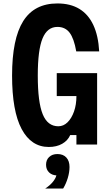

<svg xmlns="http://www.w3.org/2000/svg" viewBox="-20 -838 640 1113"><path d="M263 14Q161 14 105.5 -90Q50 -194 50 -400Q50 -613 114.5 -715.5Q179 -818 313 -818Q388 -818 440 -786.5Q492 -755 521 -693Q550 -631 555 -540H422Q409 -615 383.5 -648.5Q358 -682 313 -682Q254 -682 226.5 -615Q199 -548 199 -400Q199 -246 227.5 -176Q256 -106 318 -106Q348 -106 371.5 -129Q395 -152 409 -191.5Q423 -231 423 -281H309V-414H543V0H423V-55H387Q373 -23 340.5 -4.5Q308 14 263 14ZM313 179Q283 179 265 162Q247 145 247 117Q247 89 265 72Q283 55 313 55Q343 55 361 72.5Q379 90 379 117Q379 145 361 162Q343 179 313 179ZM242 255Q274 234 291 210.5Q308 187 308 169L313 55Q346 55 364.5 75Q383 95 383 130Q383 160 373 193.5Q363 227 346 255Z"/></svg>

Font: Martian Mono Condensed SemiBold
Style: Regular
Weight: 600
Width: 3
Designer: Roman Shamin
Foundry: Evil Martians
Version: Version 1.000